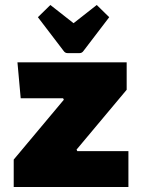

<svg xmlns="http://www.w3.org/2000/svg" viewBox="-20 -750 570 770"><path d="M233 -356H63L50 -500H488V-390L287 -150L290 -144H495V0H35V-110L236 -350ZM275 -657 368 -730 418 -681 315 -546Q309 -537 299 -537H251Q241 -537 235 -546L132 -681L182 -730Z"/></svg>

Font: Changa ExtraBold
Style: Regular
Weight: 800
Designer: Eduardo Rodriguez Tunni
Foundry: Eduardo Rodriguez Tunni
Version: Version 2.002; ttfautohint (v1.5) -l 8 -r 50 -G 220 -x 14 -H